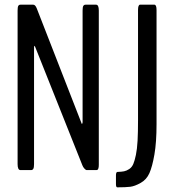

<svg xmlns="http://www.w3.org/2000/svg" viewBox="-20 -722 741 815"><path d="M478 73.2Q472.2 73.2 472.2 59.6V22.9Q472.2 8.8 478 7.8Q496.1 7.3 506.8 5.1Q517.6 2.9 528.8 -4.6Q540 -12.2 545.9 -26.1Q551.8 -40 556.9 -64.5Q562 -88.9 564 -125Q565.9 -161.1 565.9 -212.4V-679.2Q565.9 -702.1 574.7 -702.1H635.3Q644.5 -702.1 644.5 -679.2V-194.8Q644.5 -118.2 635.5 -66.4Q626.5 -14.6 614.3 12.9Q602.1 40.5 577.1 54.4Q552.2 68.4 533 70.8Q513.7 73.2 478 73.2ZM66.9 0Q54.7 0 54.7 -25.4V-677.2Q54.7 -691.9 57.6 -697Q60.5 -702.1 66.9 -702.1H121.1Q129.9 -702.1 136.2 -686L327.1 -196.3Q328.1 -194.3 329.6 -198.7Q330.6 -200.7 330.6 -202.6V-677.2Q330.6 -691.9 333.7 -697Q336.9 -702.1 343.3 -702.1H387.7Q399.4 -702.1 399.4 -677.2V-22.5Q399.4 -12.7 397.7 -7.6Q396 -2.4 393.8 -1.2Q391.6 0 387.7 0H348.1Q344.2 0 338.4 -6.3Q332.5 -12.7 329.6 -20.5L127.9 -526.4Q127 -529.3 125 -524.4Q124.5 -522.9 124.5 -521.5V-25.4Q124.5 -10.7 121.3 -5.4Q118.2 0 111.8 0Z"/></svg>

Font: BenchNine
Style: Regular
Weight: 400
Designer: Vernon Adams
Foundry: Vernon Adams
Version: Version 1 ; ttfautohint (v0.92.18-e454-dirty) -l 8 -r 50 -G 